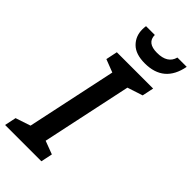

<svg xmlns="http://www.w3.org/2000/svg" viewBox="-310 -989 1051 1051"><g transform="rotate(45 215.0 -464.0)"><path d="M-24 0 -10 -67 77 -96 188 -618 113 -647 127 -714H408L394 -647L305 -618L194 -96L271 -67L257 0ZM278 -779Q426 -779 454 -928H382Q366 -867 285 -867Q207 -867 207 -928H139Q138 -921 137.5 -915Q137 -909 137 -901Q137 -849 172 -814Q207 -779 278 -779Z"/></g></svg>

Font: Noto Sans UI Medium
Style: Italic
Weight: 500
Italic angle: -12°
Designer: Monotype Design Team
Foundry: Monotype Imaging Inc.
Version: Version 1.901